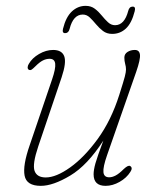

<svg xmlns="http://www.w3.org/2000/svg" viewBox="-20 -612 528 640"><path d="M414 -58.5Q423.5 -52.5 414.5 -39Q402 -19 378.8 -5.8Q355.5 7.5 332 7.5Q292 7.5 292 -31Q292 -45.5 298.2 -67.8Q304.5 -90 324.5 -143.5Q271.5 -61 214.2 -26.8Q157 7.5 116 7.5Q68.5 7.5 62 -26.5Q55.5 -60.5 79 -128L153.5 -347Q166 -383.5 164 -399.8Q162 -416 145.5 -416Q134 -416 123 -410.5Q112 -405 98 -391Q90.5 -383.5 85.8 -380.2Q81 -377 76 -379.5Q72 -382 72.2 -387.8Q72.5 -393.5 76 -399Q87 -418.5 110.2 -432Q133.5 -445.5 157 -445.5Q186 -445.5 194 -424.8Q202 -404 185.5 -354.5L107.5 -124Q87.5 -64.5 95.2 -42.5Q103 -20.5 132.5 -20.5Q167 -20.5 214 -54Q261 -87.5 305.8 -149Q350.5 -210.5 377.5 -295.5Q392 -341 396 -356.5Q400 -372 400 -380.5Q400 -389.5 397.2 -399.2Q394.5 -409 394.5 -420Q394.5 -432 405 -438.8Q415.5 -445.5 429.5 -445.5Q444.5 -445.5 446.5 -430Q448.5 -414.5 434 -372.5L337 -95Q323 -55 324.8 -38Q326.5 -21 344 -21Q354 -21 365.5 -27Q377 -33 393 -49Q407.5 -62.5 414 -58.5ZM354 -499Q336 -499 323.2 -508.8Q310.5 -518.5 300 -531.2Q289.5 -544 279.2 -553.8Q269 -563.5 256 -563.5Q224 -563.5 212 -515.5Q208.5 -501.5 197 -501.5Q186.5 -501.5 190 -516Q199.5 -555 219.5 -573.8Q239.5 -592.5 265.5 -592.5Q283.5 -592.5 296.2 -582.8Q309 -573 319.2 -560.2Q329.5 -547.5 340 -537.8Q350.5 -528 363.5 -528Q395 -528 407.5 -576Q411 -590 422.5 -590Q433 -590 429 -574.5Q419 -535 399.8 -517Q380.5 -499 354 -499Z"/></svg>

Font: Fraunces 72pt S100 Thin
Style: Italic
Weight: 100
Italic angle: -16°
Version: Version 1.000; ttfautohint (v1.8.3)